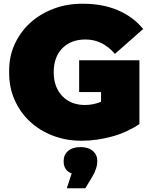

<svg xmlns="http://www.w3.org/2000/svg" viewBox="-20 -736 809 1026"><path d="M725 -73Q694 -52 657 -35Q620 -18 580.5 -7Q541 4 500 10Q459 16 420 16Q336 17 264 -10.5Q192 -38 139.5 -87Q87 -136 57.5 -203.5Q28 -271 29 -350Q27 -429 57 -496.5Q87 -564 140.5 -613Q194 -662 267 -689.5Q340 -717 425 -716Q528 -716 609.5 -681.5Q691 -647 745 -581L594 -448Q528 -525 437 -525Q359 -525 313 -478Q267 -431 267 -350Q267 -271 312.5 -223Q358 -175 434 -175Q478 -175 520 -192V-244H403V-414H725ZM500 125Q500 162 475 205L436 270H337L363 191Q320 175 320 125Q320 91 344 70.5Q368 50 410 50Q452 50 476 70.5Q500 91 500 125Z"/></svg>

Font: CMG Sans Black
Style: Regular
Weight: 900
Designer: Julieta Ulanovsky
Foundry: Julieta Ulanovsky
Version: Version 7.200